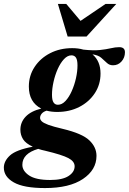

<svg xmlns="http://www.w3.org/2000/svg" viewBox="-98 -690 655 975"><path d="M130.5 265Q22.5 265 -28 236.2Q-78.5 207.5 -78.5 161.5Q-78.5 128 -47.5 99.5Q-16.5 71 68.5 55Q32.5 38.5 19 16.8Q5.5 -5 5.5 -31Q5.5 -69.5 32.5 -97.8Q59.5 -126 111.5 -138.5Q48.5 -171 48.5 -250.5Q48.5 -306 77.8 -350.2Q107 -394.5 156.8 -420Q206.5 -445.5 268.5 -445.5Q300 -445.5 325.5 -438Q376 -432.5 409 -436Q442 -439.5 464.8 -445Q487.5 -450.5 507.5 -450.5Q536.5 -450.5 536.5 -424.5Q536.5 -397.5 519.2 -378Q502 -358.5 476 -358.5Q457 -358.5 444.5 -370.8Q432 -383 416.2 -396.5Q400.5 -410 371.5 -414Q412.5 -379.5 412.5 -316.5Q412.5 -261 383.5 -216.8Q354.5 -172.5 304.8 -147Q255 -121.5 192.5 -121.5Q163 -121.5 138.5 -128Q121.5 -122.5 113.5 -112.5Q105.5 -102.5 105.5 -91.5Q105.5 -82.5 114 -74Q122.5 -65.5 147.2 -56.2Q172 -47 221 -35.5Q319.5 -12 355.8 22.8Q392 57.5 392 101.5Q392 172.5 323.2 218.8Q254.5 265 130.5 265ZM196 -158Q216.5 -158 234.5 -177.2Q252.5 -196.5 266.2 -227.2Q280 -258 287.8 -292.8Q295.5 -327.5 295.5 -358Q295.5 -385.5 287.8 -397.2Q280 -409 265 -409Q245 -409 227 -389.8Q209 -370.5 195.2 -339.8Q181.5 -309 173.8 -274.2Q166 -239.5 166 -209Q166 -181.5 173.8 -169.8Q181.5 -158 196 -158ZM15.5 147Q15.5 178 49.8 201Q84 224 156.5 224Q219 224 250 203.8Q281 183.5 281 154.5Q281 129.5 249.2 112.8Q217.5 96 131.5 75.5Q112 71.5 96 66Q15.5 89.5 15.5 147ZM492.5 -670 341.5 -504.5H245.5L196 -670H238.5L311 -584L438 -670Z"/></svg>

Font: Newsreader 16pt
Style: Bold Italic
Weight: 700
Italic angle: -17°
Designer: Hugues Gentile
Foundry: Production Type
Version: Version 1.003; ttfautohint (v1.8.3)